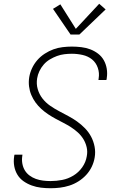

<svg xmlns="http://www.w3.org/2000/svg" viewBox="-20 -990 640 1018"><path d="M248 8Q222 8 197 5Q172 2 148.5 -6.5Q125 -15 105 -29Q85 -43 72.5 -63.5Q60 -84 55.5 -109Q51 -134 55 -160Q55 -162 55.5 -164.5Q56 -167 57 -170H99Q99 -168 98.5 -166Q98 -164 98 -162Q95 -142 98.5 -122.5Q102 -103 111.5 -87Q121 -71 136.5 -59.5Q152 -48 170 -41.5Q188 -35 208 -32.5Q228 -30 248 -30Q279 -30 310 -36Q341 -42 369 -59Q397 -76 416 -103Q435 -130 440 -161Q445 -186 439.5 -209.5Q434 -233 422 -252.5Q410 -272 393 -287.5Q376 -303 356.5 -315.5Q337 -328 316.5 -338.5Q296 -349 275.5 -360Q255 -371 235.5 -384Q216 -397 199 -412.5Q182 -428 168.5 -446.5Q155 -465 146 -486.5Q137 -508 134 -532Q131 -556 135 -581Q139 -605 150 -628.5Q161 -652 178 -671.5Q195 -691 217.5 -705.5Q240 -720 263.5 -728.5Q287 -737 312 -740Q337 -743 361 -743Q386 -743 411 -740Q436 -737 458.5 -728.5Q481 -720 500 -705.5Q519 -691 530.5 -670.5Q542 -650 546 -625.5Q550 -601 546 -576Q546 -573 545.5 -571Q545 -569 544 -566H502Q502 -568 502.5 -570Q503 -572 503 -574Q508 -603 498.5 -630.5Q489 -658 468 -675Q447 -692 418.5 -698.5Q390 -705 361 -705Q341 -705 321 -702.5Q301 -700 282 -693Q263 -686 244.5 -675Q226 -664 212 -648Q198 -632 189 -613Q180 -594 177 -575Q172 -545 180 -517.5Q188 -490 205 -468Q222 -446 245 -430Q268 -414 292.5 -401Q317 -388 341.5 -375Q366 -362 388.5 -346Q411 -330 430.5 -310Q450 -290 463 -265.5Q476 -241 481.5 -212.5Q487 -184 482 -155Q478 -130 466.5 -106Q455 -82 437 -62.5Q419 -43 396 -28.5Q373 -14 348 -6Q323 2 298 5Q273 8 248 8ZM354 -807 261 -943 300 -967 382 -837 506 -970 540 -940 401 -807Z"/></svg>

Font: Iosevka Curly XLtExObl
Style: Regular
Weight: 200
Width: 7
Italic angle: -9°
Monospace: yes
Designer: Belleve Invis
Foundry: Belleve Invis
Version: Version 11.0.1; ttfautohint (v1.8.3)